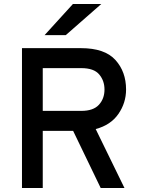

<svg xmlns="http://www.w3.org/2000/svg" viewBox="-20 -941 716 961"><path d="M203 -765 345 -921H487L309 -765ZM90 0V-700H385Q504 -700 557.5 -641Q611 -582 611 -493Q611 -426 572.5 -370.5Q534 -315 459 -295L603 0H484L346 -286H194V0ZM194 -386H387Q447 -386 475 -416.5Q503 -447 503 -493Q503 -537 476.5 -568.5Q450 -600 387 -600H194Z"/></svg>

Font: Overpass Light
Style: Bold
Weight: 600
Designer: Delve Withrington, Thomas Jockin
Foundry: Delve Fonts
Version: Version 3.000;DELV;Overpass